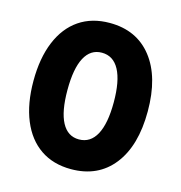

<svg xmlns="http://www.w3.org/2000/svg" viewBox="-103 -771 824 873"><g transform="rotate(15 309.0 -334.0)"><path d="M40 -334Q40 -441 72 -518.5Q104 -596 164 -637Q224 -678 308 -678Q435 -678 506.5 -587Q578 -496 578 -334Q578 -172 506.5 -81Q435 10 308 10Q224 10 164 -31Q104 -72 72 -149.5Q40 -227 40 -334ZM418 -334Q418 -434 390 -486Q362 -538 308 -538Q255 -538 227.5 -486.5Q200 -435 200 -334Q200 -233 227.5 -181.5Q255 -130 308 -130Q362 -130 390 -182Q418 -234 418 -334Z"/></g></svg>

Font: Madhuban Bold
Style: Regular
Weight: 700
Designer: jaikishan Patel
Foundry: MagicType
Version: Version 1.000